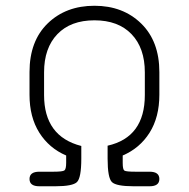

<svg xmlns="http://www.w3.org/2000/svg" viewBox="-20 -650 659 670"><path d="M133.8 -318.4Q133.8 -173.8 263.7 -140.6V-96.7Q263.7 -29.3 248.5 -14.6Q233.4 0 172.9 0H117.2Q83 0 83 -25.4Q83 -50.8 117.2 -50.8H166Q198.2 -50.8 204.6 -55.2Q210.9 -59.6 210.9 -82V-107.4Q151.4 -132.8 117.2 -187Q83 -241.2 83 -319.3V-398.4Q83 -506.8 146.5 -568.4Q210 -629.9 309.6 -629.9Q409.2 -629.9 472.7 -567.9Q536.1 -505.9 536.1 -398.4V-319.3Q536.1 -241.2 502 -187Q467.8 -132.8 408.2 -107.4V-81.1Q408.2 -58.6 414.1 -54.7Q419.9 -50.8 453.1 -50.8H502Q536.1 -50.8 536.1 -25.4Q536.1 0 502 0H446.3Q385.7 0 370.6 -14.6Q355.5 -29.3 355.5 -96.7V-141.6Q485.4 -170.9 485.4 -318.4V-397.5Q485.4 -482.4 439 -530.8Q392.6 -579.1 309.6 -579.1Q226.6 -579.1 180.2 -530.8Q133.8 -482.4 133.8 -397.5Z"/></svg>

Font: Jura
Style: Book
Weight: 400
Version: Version 2.3